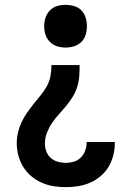

<svg xmlns="http://www.w3.org/2000/svg" viewBox="-20 -558 540 791"><path d="M250 -362Q268 -362 285.5 -367.5Q303 -373 315.5 -385.5Q328 -398 333 -415Q338 -432 338 -450Q338 -468 333 -485Q328 -502 315.5 -515Q303 -528 285.5 -533Q268 -538 250 -538Q232 -538 215 -533Q198 -528 185.5 -515Q173 -502 167.5 -485Q162 -468 162 -450Q162 -432 167.5 -415Q173 -398 185.5 -385.5Q198 -373 215 -367.5Q232 -362 250 -362ZM251 213Q277 213 302 209Q327 205 350.5 195Q374 185 394 168Q414 151 427 129.5Q440 108 446.5 83Q453 58 453 32Q453 31 453 30Q453 29 453 27H337Q337 28 337 28.5Q337 29 337 30Q337 46 331 62.5Q325 79 313 91Q301 103 284.5 108Q268 113 251 113Q235 113 218.5 108.5Q202 104 189.5 93Q177 82 171 66Q165 50 165 33Q165 10 173.5 -11.5Q182 -33 194.5 -51.5Q207 -70 222.5 -87Q238 -104 252.5 -121.5Q267 -139 279 -158.5Q291 -178 298 -200Q305 -222 306.5 -244.5Q308 -267 308 -290H192Q192 -267 188 -245Q184 -223 173 -203Q162 -183 147.5 -165.5Q133 -148 119 -130.5Q105 -113 92 -94.5Q79 -76 69.5 -56Q60 -36 54.5 -13.5Q49 9 49 31Q49 57 55.5 82Q62 107 75.5 129Q89 151 108.5 167.5Q128 184 151.5 194.5Q175 205 200.5 209Q226 213 251 213Z"/></svg>

Font: Iosevka SS09
Style: Bold
Weight: 700
Monospace: yes
Designer: Belleve Invis
Foundry: Belleve Invis
Version: Version 5.2.1; ttfautohint (v1.8.3)